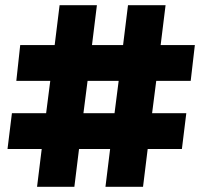

<svg xmlns="http://www.w3.org/2000/svg" viewBox="-20 -721 781 741"><path d="M716 -409H583L567 -284H699L682 -146H550L532 0H387L405 -146H285L267 0H123L141 -146H9L26 -284H158L174 -409H43L58 -547H191L210 -701H354L335 -547H455L474 -701H619L600 -547H732ZM422 -284 438 -409H318L302 -284Z"/></svg>

Font: Gontserrat ExtraBold
Style: Regular
Weight: 800
Designer: Julieta Ulanovsky
Foundry: Julieta Ulanovsky
Version: Version 6.001